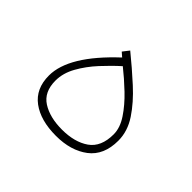

<svg xmlns="http://www.w3.org/2000/svg" viewBox="-94 -499 626 626"><g transform="rotate(45 218.5 -186.0)"><path d="M190.4 -335.4 175.8 -348.1 192.9 -370.1Q237.3 -334 278.8 -296.1Q320.3 -258.3 346.9 -218.3Q373.5 -178.2 373.5 -134.8Q373.5 -67.9 330.1 -34.9Q286.6 -2 218.3 -2Q147 -2 105 -33.2Q63 -64.5 63 -125Q63 -216.8 190.4 -335.4ZM348.1 -138.7Q348.1 -168.9 327.1 -200.4Q306.2 -231.9 274.7 -262Q243.2 -292 211.9 -316.9Q184.6 -292.5 156.2 -261.7Q127.9 -231 108.9 -197Q89.8 -163.1 89.8 -128.4Q89.8 -76.2 125.7 -53.2Q161.6 -30.3 217.8 -30.3Q275.9 -30.3 312 -55.4Q348.1 -80.6 348.1 -138.7Z"/></g></svg>

Font: Vazirmatn RD FD Thin
Style: Regular
Weight: 100
Designer: Saber Rastikerdar
Foundry: Saber Rastikerdar
Version: Version 33.003